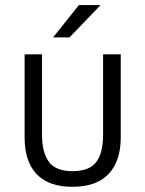

<svg xmlns="http://www.w3.org/2000/svg" viewBox="-20 -717 561 743"><path d="M121.1 -43.9Q75.2 -92.8 75.2 -185.5V-506.8H142.6V-195.3Q142.6 -126 169.9 -89.8Q196.3 -54.7 260.7 -54.7Q325.2 -54.7 351.6 -88.9Q378.9 -124 378.9 -195.3V-506.8H447.3V-185.5Q447.3 -93.8 400.4 -43.9Q353.5 5.9 259.8 5.9Q168 5.9 121.1 -43.9ZM285.2 -697.3H369.1L249 -572.3H185.5Z"/></svg>

Font: Altinn-DIN
Style: Regular
Weight: 400
Designer: Charles Nix
Foundry: Altinn
Version: Version 2.00